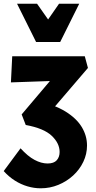

<svg xmlns="http://www.w3.org/2000/svg" viewBox="-29 -731 519 1037"><path d="M191 286Q155 286 119.5 275.5Q84 265 51.5 244.5Q19 224 -9 193L82 70Q121 113 157.5 132.5Q194 152 228 152Q262 152 277.5 134.5Q293 117 293 90Q293 43 250.5 2.5Q208 -38 110 -56L88 -113L308 -373L346 -297L30 -286L37 -427H429L446 -364L231 -113L174 -185Q266 -165 325 -128.5Q384 -92 412.5 -45Q441 2 441 55Q441 101 421 143Q401 185 366 217Q331 249 286 267.5Q241 286 191 286ZM166 -504 199 -580 290 -711H399L296 -504ZM166 -504 63 -711H171L263 -580L296 -504Z"/></svg>

Font: Ysabeau Office Black
Style: Regular
Weight: 900
Designer: Christian Thalmann (Catharsis Fonts)
Version: Version 2.001;gftools[0.9.30]; featfreeze: tnum,lnum,ss02